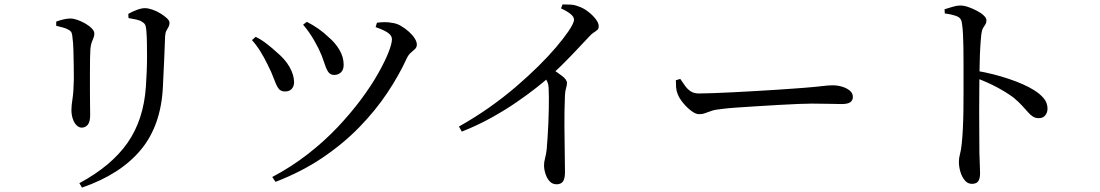

<svg xmlns="http://www.w3.org/2000/svg" viewBox="-20 -792 4990 871"><path d="M340 39Q485 -39 558.5 -144Q632 -249 642 -401Q644 -433 645.5 -467Q647 -501 647 -534Q647 -567 646.5 -597.5Q646 -628 644 -652Q643 -666 640 -676Q637 -686 623 -694Q614 -700 597.5 -703.5Q581 -707 563 -710L562 -729Q579 -739 600.5 -747Q622 -755 637 -755Q652 -755 671 -748.5Q690 -742 708 -731Q726 -720 737.5 -709Q749 -698 749 -689Q749 -678 744.5 -670Q740 -662 735 -653Q730 -644 729 -628Q728 -606 727 -576Q726 -546 724.5 -514Q723 -482 721.5 -452Q720 -422 719 -399Q711 -223 618.5 -112Q526 -1 352 59ZM351 -213Q338 -213 327 -224Q316 -235 310 -253.5Q304 -272 304 -293Q304 -313 309 -344.5Q314 -376 315 -434Q315 -458 314.5 -494Q314 -530 313 -565.5Q312 -601 309 -619Q308 -636 304.5 -644Q301 -652 289 -658Q278 -664 264.5 -667.5Q251 -671 235 -675V-694Q251 -700 268 -704Q285 -708 299 -708Q314 -708 332 -701.5Q350 -695 367.5 -685Q385 -675 396.5 -663Q408 -651 408 -640Q408 -629 404 -620Q400 -611 396 -600Q392 -589 390 -570Q389 -557 388.5 -527.5Q388 -498 388 -460Q388 -422 388 -384Q388 -346 388.5 -315.5Q389 -285 389 -270Q389 -239 378 -226Q367 -213 351 -213Z M1215 11Q1302 -35 1376.5 -93Q1451 -151 1511 -214.5Q1571 -278 1617.5 -340.5Q1664 -403 1695 -458Q1726 -513 1742 -553.5Q1758 -594 1758 -614Q1758 -630 1741 -642.5Q1724 -655 1684 -669L1690 -689Q1705 -691 1723.5 -691.5Q1742 -692 1760 -688Q1779 -686 1798 -675Q1817 -664 1833.5 -649.5Q1850 -635 1860.5 -619Q1871 -603 1871 -590Q1871 -578 1863 -570Q1855 -562 1844.5 -553.5Q1834 -545 1826 -529Q1790 -450 1736.5 -370Q1683 -290 1610 -215Q1537 -140 1443 -76.5Q1349 -13 1230 33ZM1273 -377Q1252 -377 1242 -392.5Q1232 -408 1222 -436Q1212 -464 1194 -499Q1178 -532 1160.5 -560Q1143 -588 1123 -610L1140 -625Q1166 -612 1191 -592.5Q1216 -573 1233 -557Q1273 -524 1293 -489Q1313 -454 1314 -422Q1315 -403 1304.5 -390Q1294 -377 1273 -377ZM1496 -452Q1477 -452 1467.5 -468Q1458 -484 1449.5 -511.5Q1441 -539 1425 -572Q1416 -590 1405 -609Q1394 -628 1381.5 -646Q1369 -664 1355 -680L1372 -693Q1401 -678 1424.5 -661.5Q1448 -645 1470 -624Q1501 -598 1520 -565.5Q1539 -533 1539 -498Q1539 -475 1526.5 -463.5Q1514 -452 1496 -452Z M2062 -218Q2135 -259 2199.5 -304.5Q2264 -350 2320 -398Q2376 -446 2422 -491.5Q2468 -537 2502 -577Q2536 -617 2558 -649Q2584 -687 2584 -703Q2584 -715 2569.5 -727.5Q2555 -740 2525 -754L2532 -772Q2550 -772 2568.5 -771Q2587 -770 2604 -763Q2626 -756 2647 -740Q2668 -724 2682 -706Q2696 -688 2696 -673Q2696 -662 2690 -656.5Q2684 -651 2673.5 -644.5Q2663 -638 2649 -622Q2618 -589 2574 -542.5Q2530 -496 2472 -443Q2451 -424 2413 -394Q2375 -364 2323.5 -328.5Q2272 -293 2209 -258Q2146 -223 2075 -195ZM2505 44Q2486 44 2473.5 30.5Q2461 17 2454.5 -3.5Q2448 -24 2448 -42Q2448 -57 2452.5 -73.5Q2457 -90 2460 -114Q2462 -137 2464 -167.5Q2466 -198 2467.5 -230.5Q2469 -263 2469.5 -294Q2470 -325 2470 -349.5Q2470 -374 2469 -387Q2469 -408 2462.5 -422Q2456 -436 2440 -455L2476 -485Q2505 -466 2528.5 -448.5Q2552 -431 2552 -416Q2552 -405 2548 -392.5Q2544 -380 2543 -361Q2540 -290 2540.5 -220Q2541 -150 2542 -95Q2543 -40 2543 -11Q2543 18 2534 31Q2525 44 2505 44Z M3151 -274Q3136 -274 3116 -289Q3096 -304 3078.5 -325.5Q3061 -347 3054 -366Q3048 -381 3047 -396.5Q3046 -412 3046 -428L3066 -434Q3078 -416 3089 -401Q3100 -386 3114.5 -377Q3129 -368 3151 -368Q3175 -368 3216 -369.5Q3257 -371 3306.5 -373.5Q3356 -376 3408 -379Q3460 -382 3506 -385Q3552 -388 3585.5 -390.5Q3619 -393 3632 -394Q3682 -398 3710 -401.5Q3738 -405 3757 -405Q3780 -405 3801 -398.5Q3822 -392 3835.5 -380.5Q3849 -369 3849 -352Q3849 -337 3837.5 -328.5Q3826 -320 3798 -320Q3771 -320 3741 -321Q3711 -322 3663 -322Q3643 -322 3603 -320.5Q3563 -319 3513 -316Q3463 -313 3413 -310Q3363 -307 3321 -304Q3279 -301 3257 -298Q3226 -295 3209 -289.5Q3192 -284 3179.5 -279Q3167 -274 3151 -274Z M4389 42Q4370 42 4357 26.5Q4344 11 4337 -12Q4330 -35 4330 -58Q4330 -75 4335 -93Q4340 -111 4343 -141Q4346 -169 4348 -208.5Q4350 -248 4350.5 -292Q4351 -336 4351 -375.5Q4351 -415 4351 -442Q4351 -472 4351 -507Q4351 -542 4350.5 -575.5Q4350 -609 4348.5 -638Q4347 -667 4344 -685Q4342 -709 4322.5 -717.5Q4303 -726 4266 -731L4265 -750Q4285 -756 4303 -761.5Q4321 -767 4336 -767Q4353 -767 4373 -760Q4393 -753 4412 -743Q4431 -733 4443 -721.5Q4455 -710 4455 -700Q4455 -689 4450 -681.5Q4445 -674 4439.5 -664.5Q4434 -655 4432 -638Q4429 -612 4427 -579Q4425 -546 4424.5 -511.5Q4424 -477 4423 -447Q4423 -420 4422.5 -378Q4422 -336 4422 -286.5Q4422 -237 4422.5 -188.5Q4423 -140 4423 -99Q4424 -65 4425 -41.5Q4426 -18 4426 -6Q4426 19 4417.5 30.5Q4409 42 4389 42ZM4692 -256Q4677 -256 4666 -263Q4655 -270 4643.5 -283Q4632 -296 4616.5 -313Q4601 -330 4577 -350Q4544 -374 4503 -396Q4462 -418 4409 -438V-471Q4486 -458 4557 -434Q4628 -410 4671 -383Q4697 -367 4714.5 -346.5Q4732 -326 4732 -299Q4732 -282 4722 -269Q4712 -256 4692 -256Z"/></svg>

Font: Noto Serif JP ExtraLight Medium
Style: Regular
Weight: 500
Version: Version 2.003-H1;hotconv 1.1.1;makeotfexe 2.6.0